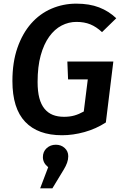

<svg xmlns="http://www.w3.org/2000/svg" viewBox="-20 -726 678 1052"><path d="M320 15Q188 15 118 -58.5Q48 -132 48 -282Q48 -385 75.5 -464Q103 -543 150.5 -597Q198 -651 262 -678.5Q326 -706 398 -706Q470 -706 523 -685.5Q576 -665 617 -626L539 -550Q508 -579 475 -592.5Q442 -606 399 -606Q356 -606 317.5 -586Q279 -566 249.5 -525Q220 -484 203 -422.5Q186 -361 186 -277Q186 -225 195.5 -189Q205 -153 224 -130Q243 -107 269.5 -96.5Q296 -86 331 -86Q362 -86 387 -93Q412 -100 439 -115L461 -291H353L349 -389H601L560 -55Q506 -20 443 -2.5Q380 15 320 15ZM244 190Q215 167 215 135Q215 105 235.5 86Q256 67 286 67Q315 67 334.5 85Q354 103 354 130Q354 148 347.5 166Q341 184 330 202L267 306H200Z"/></svg>

Font: Xgbmvzvtohvqztyvzapvmeyoton
Style: Regular
Weight: 500
Italic angle: -8°
Designer: Carrois Corporate & Edenspiekermann
Foundry: Carrois Corporate GbR & Edenspiekermann AG
Version: Version 2.001